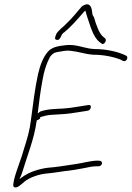

<svg xmlns="http://www.w3.org/2000/svg" viewBox="-20 -859 604 881"><path d="M155 -521C140 -454 131 -376 122 -309C117 -263 105 -223 91 -179C78 -130 54 -76 44 -32C41 -17 39 -6 43 -2C56 10 78 -14 93 -26C116 -45 160 -60 195 -63C221 -65 250 -70 278 -74L324 -80C340 -83 354 -85 368 -88C387 -92 405 -96 423 -96H432C438 -95 446 -101 448 -108C449 -114 445 -121 439 -121L430 -122C396 -122 362 -111 326 -106C285 -100 239 -92 197 -89C155 -83 113 -69 83 -47L69 -37L76 -52C78 -56 78 -58 81 -65C104 -142 137 -221 148 -303L149 -307C156 -309 160 -311 164 -316L165 -322C181 -327 200 -331 215 -332C263 -335 286 -335 338 -344L383 -351C398 -353 404 -381 385 -377L341 -370C312 -365 288 -362 271 -361C231 -359 198 -359 164 -347L153 -338L159 -386C164 -428 172 -480 181 -521C187 -546 196 -572 206 -591C208 -597 218 -611 228 -615V-616L242 -620C247 -621 253 -622 260 -623L279 -626C287 -627 295 -627 303 -626C342 -622 369 -611 406 -608C456 -608 503 -598 537 -584V-583C543 -580 549 -577 554 -579C565 -583 567 -599 560 -603C525 -621 469 -634 413 -634H412C404 -635 399 -635 392 -636C357 -642 325 -656 284 -652C249 -648 219 -644 200 -622C179 -598 165 -563 155 -521ZM237 -700C231 -684 230 -678 241 -676C251 -674 256 -683 262 -696C263 -700 267 -705 273 -710H274C306 -736 334 -769 363 -802C363 -804 370 -809 372 -810C375 -801 377 -789 380 -782C394 -743 406 -690 437 -666L445 -660C456 -649 472 -673 463 -682L455 -689C444 -697 434 -715 429 -728L419 -754C416 -763 414 -771 412 -778C410 -783 405 -788 404 -794C402 -814 399 -836 383 -839C375 -841 359 -833 355 -829C331 -801 313 -778 287 -753C270 -734 244 -718 237 -700ZM196 -89H197ZM324 -80Z"/></svg>

Font: Stray Cat
Style: LtObl
Weight: 300
Version: Version 1.0